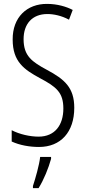

<svg xmlns="http://www.w3.org/2000/svg" viewBox="-20 -744 441 985"><path d="M361 -191C361 -294 312 -337 220 -386C144 -427 101 -457 101 -543C101 -621 145 -672 223 -672C255 -672 295 -664 334 -643L353 -693C321 -710 273 -724 222 -724C118 -725 44 -655 45 -541C45 -427 104 -387 185 -343C270 -298 305 -269 305 -187C305 -103 262 -43 178 -43C134 -43 80 -55 40 -76V-18C81 1 132 10 180 10C292 10 361 -67 361 -191ZM242 71V61H186C182 101 161 174 149 210V221H178C205 178 229 118 242 71Z"/></svg>

Font: Noto Sans Arabic ExtCond Light
Style: Regular
Weight: 300
Width: 2
Designer: Monotype Design Team, Nadine Chahine, Nizar Qandah and Khaled Hosny
Foundry: Monotype Imaging Inc.
Version: Version 2.012